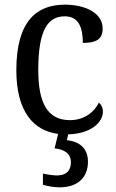

<svg xmlns="http://www.w3.org/2000/svg" viewBox="-20 -566 497 823"><path d="M235 237C311 237 357 197 357 127C357 73 325 41 267 35L272 10C374 7 421 -44 421 -87C421 -105 414 -118 404 -126C383 -84 340 -51 280 -51C184 -51 144 -124 144 -266C144 -445 189 -496 258 -496C319 -496 335 -445 335 -382C393 -382 420 -398 420 -444C420 -512 343 -546 258 -546C140 -546 50 -479 50 -265C50 -88 123 -6 229 8L214 70C254 74 284 91 284 130C284 167 262 186 225 186C209 186 186 183 164 178V226C186 233 216 237 235 237Z"/></svg>

Font: Noto Serif Georgian SemiCondensed
Style: Regular
Weight: 400
Width: 4
Designer: Monotype Design Team, Akaki Razmadze
Foundry: Google LLC
Version: Version 2.003